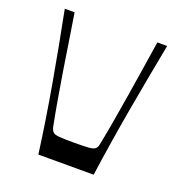

<svg xmlns="http://www.w3.org/2000/svg" viewBox="-127 -810 871 920"><g transform="rotate(20 309.0 -350.0)"><path d="M168 0Q145 -172 114 -347.5Q83 -523 48 -700H98Q109 -634 119.5 -564Q130 -494 141.5 -422.5Q153 -351 165 -281Q177 -211 190 -146Q194 -131 202 -123.5Q210 -116 234 -114Q258 -112 309 -112Q360 -112 384 -114Q408 -116 416.5 -123.5Q425 -131 428 -146Q441 -211 453 -281Q465 -351 476.5 -422.5Q488 -494 499 -564Q510 -634 520 -700H570Q536 -523 505 -347.5Q474 -172 450 0Z"/></g></svg>

Font: Ojuju Medium
Style: Regular
Weight: 500
Designer: Chisaokwu Joboson, Mirko Velimirovic
Foundry: Udi Foundry
Version: Version 1.000